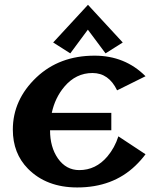

<svg xmlns="http://www.w3.org/2000/svg" viewBox="-20 -782 659 811"><path d="M351.6 -761.7 498.5 -602.5 425.8 -556.6 351.1 -656.7 276.9 -556.6 204.6 -602.5ZM306.2 9.8Q176.3 9.8 98.1 -69.3Q34.2 -134.3 34.2 -234.4Q34.2 -360.4 133.8 -455.1Q231 -546.9 379.4 -546.9Q507.8 -546.9 594.7 -460L474.6 -400.4Q439.5 -473.6 370.6 -473.6Q300.8 -473.6 252 -416Q212.4 -369.1 198.7 -305.2H450.2V-231.9H191.4Q191.4 -160.6 224.6 -112.8Q259.3 -63.5 314.9 -63.5Q384.8 -63.5 433.6 -121.1Q464.8 -158.2 480 -206.1L594.7 -130.4Q576.2 -105.5 551.8 -82Q456.1 9.8 306.2 9.8Z"/></svg>

Font: Klaudia
Style: Bold
Weight: 700
Designer: Wojciech Kalinowski "wmk69" (wmk69@o2.pl)
Foundry: Wojciech Kalinowski "wmk69" (wmk69@o2.pl)
Version: Version 3.1.0; 2021-05-10